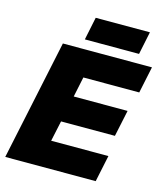

<svg xmlns="http://www.w3.org/2000/svg" viewBox="-129 -997 941 1095"><g transform="rotate(15 341.0 -450.0)"><path d="M6 0 156 -710H682L649 -553H319L294 -434H612L579 -278H261L235 -157H573L540 0ZM271 -765 299 -900H619L591 -765Z"/></g></svg>

Font: Geist Black
Style: Italic
Weight: 900
Italic angle: -12°
Designer: Basement.studio, Andrés Briganti, Mateo Zaragoza
Foundry: Basement.studio, Vercel, Andrés Briganti, Guido Ferreyra, Mateo Zaragoza
Version: Version 1.500; ttfautohint (v1.8.4.7-5d5b)